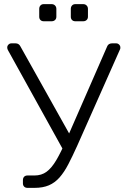

<svg xmlns="http://www.w3.org/2000/svg" viewBox="-20 -910 603 930"><path d="M113 0Q103 0 97 -6Q91 -12 91 -22V-37Q91 -48 97 -54Q103 -60 113 -60H147Q181 -60 205.5 -78Q230 -96 252.5 -134Q275 -172 301 -232L499 -685Q502 -693 508.5 -696.5Q515 -700 522 -700H543Q551 -700 557 -694Q563 -688 563 -680Q563 -676 562.5 -673.5Q562 -671 560 -668L354 -204Q331 -153 311 -114.5Q291 -76 268.5 -50.5Q246 -25 217 -12.5Q188 0 147 0ZM296 -166 18 -668Q15 -674 15 -680Q15 -688 21 -694Q27 -700 35 -700H56Q63 -700 69 -696.5Q75 -693 79 -685L332 -233ZM345 -807Q335 -807 329 -813Q323 -819 323 -829V-867Q323 -877 329 -883.5Q335 -890 345 -890H383Q393 -890 399.5 -883.5Q406 -877 406 -867V-829Q406 -819 399.5 -813Q393 -807 383 -807ZM192 -807Q182 -807 176 -813Q170 -819 170 -829V-867Q170 -877 176 -883.5Q182 -890 192 -890H230Q240 -890 246.5 -883.5Q253 -877 253 -867V-829Q253 -819 246.5 -813Q240 -807 230 -807Z"/></svg>

Font: Rubik Light
Style: Regular
Weight: 300
Designer: Hubert and Fischer
Foundry: Hubert and Fischer
Version: Version 2.300;gftools[0.9.30]